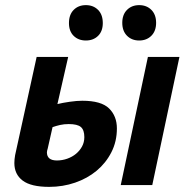

<svg xmlns="http://www.w3.org/2000/svg" viewBox="-20 -722 720 749"><path d="M166 -142Q165 -138 164 -135Q163 -132 163 -128Q163 -96 202 -96Q223 -96 242.5 -103Q262 -110 276.5 -122Q291 -134 300 -150.5Q309 -167 309 -187Q309 -215 295.5 -226.5Q282 -238 248 -238Q230 -238 214.5 -234.5Q199 -231 185 -226ZM204 -316Q224 -321 252 -325Q280 -329 301 -329Q375 -329 405.5 -299Q436 -269 436 -221Q436 -170 414.5 -128Q393 -86 357 -56Q321 -26 273 -9.5Q225 7 172 7Q101 7 68.5 -17.5Q36 -42 36 -86Q36 -100 39 -117L123 -500H246ZM557 -500H680L574 0H451ZM249 -632Q249 -665 267.5 -683.5Q286 -702 315 -702Q344 -702 362.5 -683.5Q381 -665 381 -632Q381 -600 362.5 -582Q344 -564 315 -564Q286 -564 267.5 -582Q249 -600 249 -632ZM457 -633Q457 -665 475.5 -683.5Q494 -702 523 -702Q552 -702 570.5 -683.5Q589 -665 589 -633Q589 -601 570.5 -582.5Q552 -564 523 -564Q494 -564 475.5 -582.5Q457 -601 457 -633Z"/></svg>

Font: PT Sans
Style: Bold Italic
Weight: 700
Italic angle: -12°
Designer: A.Korolkova, O.Umpeleva, V.Yefimov
Foundry: ParaType Ltd
Version: Version 2.003W OFL